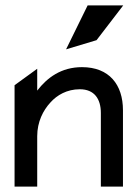

<svg xmlns="http://www.w3.org/2000/svg" viewBox="-20 -692 511 712"><path d="M338 -543 437 -672H305L225 -509ZM436 -283C436 -378 385 -443 284 -443C207 -443 155 -404 118 -356V-437L34 -376V0H118V-187C118 -240 140 -283 167 -312C191 -339 228 -361 276 -361C330 -361 354 -325 354 -273V0H436Z"/></svg>

Font: Charger
Style: Bd
Weight: 400
Designer: Jasper
Foundry: Cannot Into Space Fonts
Version: Version 0.98